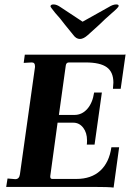

<svg xmlns="http://www.w3.org/2000/svg" viewBox="-20 -844 606 867"><path d="M398 0H8L14 -38L49 -35Q67 -35 70 -57L138 -541V-545Q138 -563 122 -562L87 -560L92 -597H530Q543 -597 547 -598L525 -443H490Q492 -463 492 -471Q492 -519 462 -540.5Q432 -562 367 -562H291Q279 -562 277 -548L246 -325H316Q350 -325 374 -352Q398 -379 405 -426H440L407 -191H372Q373 -197 373 -210Q373 -245 355.5 -267.5Q338 -290 311 -290H240L207 -49V-46Q207 -36 216 -36H325Q392 -36 432.5 -73Q473 -110 483 -179H518L493 3Q471 0 398 0ZM311 -686 272 -734Q253 -760 229 -786Q208 -812 208 -815Q208 -824 222 -824Q236 -824 253 -812L353 -746L471 -812Q490 -824 505 -824Q516 -824 516 -817Q516 -811 483 -783Q453 -757 430 -734L377 -686Q357 -668 341 -668Q324 -668 311 -686Z"/></svg>

Font: Unna
Style: Bold Italic
Weight: 700
Italic angle: -8.05°
Designer: Jorge de Buen Unna
Foundry: Omnibus-Type
Version: Version 2.008